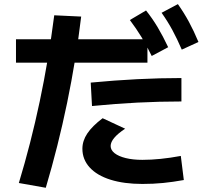

<svg xmlns="http://www.w3.org/2000/svg" viewBox="-20 -838 978 913"><path d="M237.9 -765.3 366 -759.2Q341.7 -555 299.1 -348.7Q256.4 -142.4 197.7 54.9L69.6 32.2Q126.8 -156.5 168.9 -355.6Q211 -554.6 237.9 -765.3ZM371.8 -130.8Q371.8 -168.4 395.2 -203.4Q418.5 -238.4 468 -275.8L575.1 -226Q541.1 -203.7 523.6 -182.9Q506.1 -162.2 506.1 -143.7Q506.1 -124.6 524.9 -109.6Q543.8 -94.7 577.9 -86.3Q612 -77.9 657 -77.9Q739.7 -77.9 839.8 -96.5L854.1 18.1Q802.1 27.5 755.6 32.1Q709 36.7 657 36.7Q569.7 36.7 505.4 16.5Q441 -3.7 406.4 -41.8Q371.8 -79.8 371.8 -130.8ZM56 -651.4H681.1V-539.9H56ZM842.7 -466.9V-355.5Q635.6 -355.5 417.5 -333.8L411.4 -445.2Q638.2 -466.9 842.7 -466.9ZM597.5 -742.8 674.4 -788.2Q704.4 -750.7 729.6 -708.6Q754.7 -666.5 779.7 -613.5L701.4 -571.8Q677.4 -621.4 652.8 -661.7Q628.2 -702 597.5 -742.8ZM748.4 -777.2 825.9 -818.4Q855.2 -776.9 878.4 -734.1Q901.6 -691.3 923.7 -638.4L844.4 -602Q822.4 -653 799.9 -694.7Q777.4 -736.3 748.4 -777.2Z"/></svg>

Font: WEMIX Pretendard Variable
Style: Regular
Weight: 400
Designer: Base glyphs from Inter by Rasmus Andersson; Hangeul glyphs from Noto Sans CJK(Source Han Sans) by Jang Soo-young and Kan
Foundry: Kil Hyung-jin
Version: Version 1.000;Glyphs 3.2 (3208)